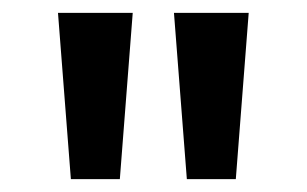

<svg xmlns="http://www.w3.org/2000/svg" viewBox="-20 -886 476 298"><path d="M90 -608 70 -866H186L166 -608ZM270 -608 250 -866H366L346 -608Z"/></svg>

Font: Noto Sans Telugu UI ExtraCondensed SemiBold
Style: Regular
Weight: 600
Width: 2
Designer: Jelle Bosma - Monotype Design Team
Foundry: Monotype Imaging Inc.
Version: Version 2.005; ttfautohint (v1.8.4.7-5d5b)